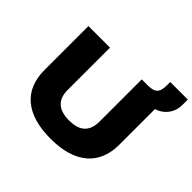

<svg xmlns="http://www.w3.org/2000/svg" viewBox="-192 -1054 1291 1291"><g transform="rotate(45 453.5 -408.5)"><path d="M441 11Q268 11 176.5 -65.5Q85 -142 85 -289V-705H290V-302Q290 -233 328 -198.5Q366 -164 441 -164Q519 -164 555.5 -199.5Q592 -235 592 -302V-705H796V-289Q796 -143 704 -66Q612 11 441 11ZM762 -619 645 -692V-705Q679 -705 700 -712.5Q721 -720 730.5 -740Q740 -760 740 -800V-828H907V-777Q907 -736 889 -702Q871 -668 838.5 -646.5Q806 -625 762 -619Z"/></g></svg>

Font: Nunito Sans 7pt SemiExpanded Black
Style: Regular
Weight: 900
Width: 6
Designer: Vernon Adams
Foundry: Vernon Adams
Version: Version 3.101;gftools[0.9.27]